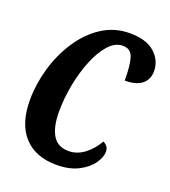

<svg xmlns="http://www.w3.org/2000/svg" viewBox="-108 -627 636 717"><g transform="rotate(20 210.0 -268.0)"><path d="M196 10Q113 10 67 -40Q21 -90 21 -184Q21 -246 39 -309.5Q57 -373 92 -427Q127 -481 176.5 -513.5Q226 -546 287 -546Q353 -546 386.5 -516Q420 -486 420 -443Q420 -411 397.5 -392Q375 -373 329 -373Q329 -435 319.5 -464Q310 -493 279 -493Q248 -493 222.5 -464.5Q197 -436 178 -389.5Q159 -343 148.5 -288Q138 -233 138 -181Q138 -120 158 -87Q178 -54 221 -54Q255 -54 284 -76Q313 -98 332 -132Q354 -122 354 -99Q354 -78 336.5 -52.5Q319 -27 283.5 -8.5Q248 10 196 10Z"/></g></svg>

Font: Noto Serif ExtraCondensed SemiBold
Style: Italic
Weight: 600
Width: 2
Italic angle: -12°
Designer: Monotype Design Team
Foundry: Monotype Imaging Inc.
Version: Version 2.013